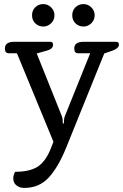

<svg xmlns="http://www.w3.org/2000/svg" viewBox="-20 -695 604 941"><path d="M137 -620Q137 -644 153 -659.5Q169 -675 192 -675Q214 -675 230.5 -659Q247 -643 247 -620Q247 -597 230.5 -581Q214 -565 192 -565Q169 -565 153 -580.5Q137 -596 137 -620ZM334 -620Q334 -644 350 -659.5Q366 -675 389 -675Q411 -675 427.5 -659Q444 -643 444 -620Q444 -597 427.5 -581Q411 -565 389 -565Q366 -565 350 -580.5Q334 -596 334 -620ZM45 179Q45 164 54 147Q123 147 162 123.5Q201 100 227 38L242 0L63 -434H23Q4 -434 4 -457Q4 -474 15.5 -482Q27 -490 47 -490H227Q240 -490 240 -476Q240 -455 210 -447L160 -433L283 -126Q288 -114 288 -90H293Q293 -115 298 -126L422 -434H363Q344 -434 344 -457Q344 -474 355.5 -482Q367 -490 387 -490H549Q563 -490 563 -476Q563 -459 532 -447L491 -433L303 32Q264 127 217.5 176.5Q171 226 99 226Q76 226 60.5 213.5Q45 201 45 179Z"/></svg>

Font: Maitree Medium
Style: Regular
Weight: 500
Designer: CadsonDemak Team
Foundry: CadsonDemak
Version: Version 1.010